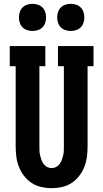

<svg xmlns="http://www.w3.org/2000/svg" viewBox="-20 -976 540 1004"><path d="M250 8Q223 8 196 2Q169 -4 146 -19Q123 -34 106 -56Q89 -78 79 -103.5Q69 -129 65.5 -156Q62 -183 62 -210V-630H31V-735H217V-630H186V-210Q186 -198 186.5 -186Q187 -174 190 -162Q193 -150 197 -139Q201 -128 208.5 -118Q216 -108 227 -102.5Q238 -97 250 -97Q262 -97 273 -102.5Q284 -108 291.5 -118Q299 -128 303 -139Q307 -150 310 -162Q313 -174 313.5 -186Q314 -198 314 -210V-630H283V-735H469V-630H438V-210Q438 -183 434.5 -156Q431 -129 421 -103.5Q411 -78 394 -56Q377 -34 354 -19Q331 -4 304 2Q277 8 250 8ZM350 -814Q336 -814 322 -818.5Q308 -823 298 -833Q288 -843 283.5 -857Q279 -871 279 -885Q279 -899 283.5 -913Q288 -927 298 -937Q308 -947 322 -951.5Q336 -956 350 -956Q364 -956 378 -951.5Q392 -947 402 -937Q412 -927 416.5 -913Q421 -899 421 -885Q421 -871 416.5 -857Q412 -843 402 -833Q392 -823 378 -818.5Q364 -814 350 -814ZM150 -814Q136 -814 122 -818.5Q108 -823 98 -833Q88 -843 83.5 -857Q79 -871 79 -885Q79 -899 83.5 -913Q88 -927 98 -937Q108 -947 122 -951.5Q136 -956 150 -956Q164 -956 178 -951.5Q192 -947 202 -937Q212 -927 216.5 -913Q221 -899 221 -885Q221 -871 216.5 -857Q212 -843 202 -833Q192 -823 178 -818.5Q164 -814 150 -814Z"/></svg>

Font: Iosevka Slab Extrabold
Style: Regular
Weight: 800
Monospace: yes
Designer: Belleve Invis
Foundry: Belleve Invis
Version: Version 11.1.1; ttfautohint (v1.8.3)